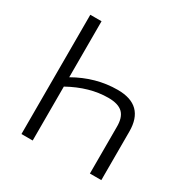

<svg xmlns="http://www.w3.org/2000/svg" viewBox="-158 -826 936 962"><g transform="rotate(30 309.5 -345.0)"><path d="M158 -690V-366Q275 -433 401 -433Q555 -433 555 -281V0H489V-268Q490 -324 464 -349.5Q438 -375 380 -375Q272 -375 158 -312V0H93V-690Z"/></g></svg>

Font: Exo 2.0 Light
Style: Regular
Weight: 300
Designer: Natanael Gama
Version: Version 1.001;PS 001.001;hotconv 1.0.70;makeotf.lib2.5.58329